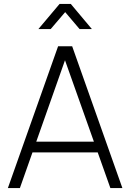

<svg xmlns="http://www.w3.org/2000/svg" viewBox="-20 -955 662 975"><path d="M175 -807.5 282.5 -935H339.5L446.5 -807.5H384L311 -893.5L237.5 -807.5ZM20 0 275 -720H346.5L601.5 0H540.5L295.5 -690H324.5L81 0ZM125.5 -181V-235.5H495.5V-181Z"/></svg>

Font: Manrope ExtraLight Light
Style: Regular
Weight: 300
Version: Version 4.504